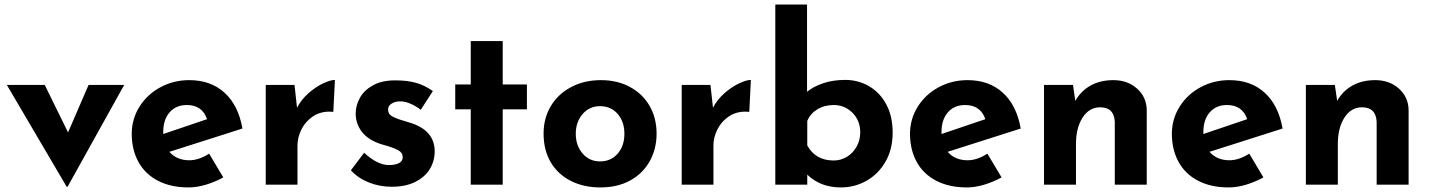

<svg xmlns="http://www.w3.org/2000/svg" viewBox="-20 -809 6262 841"><path d="M524 -437 276 9H272L10 -437H176L278 -229L368 -437Z M896 -136 958 -32Q922 -12 882 0Q842 12 806 12Q728 12 671.5 -17.5Q615 -47 586 -100.5Q557 -154 557 -223Q557 -287 590.5 -341Q624 -395 682 -426.5Q740 -458 809 -458Q903 -458 963.5 -403Q1024 -348 1042 -246L722 -144Q754 -107 809 -107Q851 -107 896 -136ZM695 -231V-222L887 -287Q866 -349 798 -349Q751 -349 723 -317Q695 -285 695 -231Z M1447 -459 1440 -319Q1434 -320 1423 -320Q1381 -320 1349 -298Q1317 -276 1300 -241.5Q1283 -207 1283 -171V0H1144V-437H1270L1281 -337Q1299 -372 1330.5 -400Q1362 -428 1395 -443.5Q1428 -459 1447 -459Z M1517 -63 1575 -140Q1633 -86 1684 -86Q1711 -86 1727.5 -94.5Q1744 -103 1744 -120Q1744 -140 1725 -150.5Q1706 -161 1682.5 -168Q1659 -175 1651 -177Q1594 -195 1566 -230.5Q1538 -266 1538 -312Q1538 -347 1556.5 -380.5Q1575 -414 1614 -435.5Q1653 -457 1711 -457Q1765 -457 1803 -446Q1841 -435 1876 -410L1823 -328Q1803 -344 1778.5 -354.5Q1754 -365 1734 -365Q1710 -365 1695 -355Q1680 -345 1680 -331Q1679 -310 1697.5 -299.5Q1716 -289 1755 -278Q1761 -276 1767.5 -274Q1774 -272 1781 -270Q1884 -236 1884 -146Q1884 -104 1863 -69Q1842 -34 1799.5 -12.5Q1757 9 1696 9Q1642 9 1595 -10Q1548 -29 1517 -63Z M2182 -629V-439H2288V-330H2182V0H2042V-330H1974V-439H2042V-629Z M2612 -458Q2685 -458 2740.5 -427.5Q2796 -397 2826 -344Q2856 -291 2856 -224Q2856 -157 2826 -103Q2796 -49 2740.5 -18.5Q2685 12 2610 12Q2537 12 2480.5 -16.5Q2424 -45 2392.5 -98Q2361 -151 2361 -224Q2361 -291 2392.5 -344Q2424 -397 2481.5 -427.5Q2539 -458 2612 -458ZM2608 -102Q2656 -102 2685.5 -136Q2715 -170 2715 -223Q2715 -276 2685.5 -310Q2656 -344 2608 -344Q2562 -344 2532 -309.5Q2502 -275 2502 -223Q2502 -171 2532 -136.5Q2562 -102 2608 -102Z M3269 -459 3262 -319Q3256 -320 3245 -320Q3203 -320 3171 -298Q3139 -276 3122 -241.5Q3105 -207 3105 -171V0H2966V-437H3092L3103 -337Q3121 -372 3152.5 -400Q3184 -428 3217 -443.5Q3250 -459 3269 -459Z M3890 -228Q3890 -156 3859 -101.5Q3828 -47 3776 -17.5Q3724 12 3663 12Q3574 12 3516 -44V0H3376V-789H3515V-407Q3543 -430 3586 -444.5Q3629 -459 3682 -459Q3739 -459 3786.5 -431.5Q3834 -404 3862 -352Q3890 -300 3890 -228ZM3748 -229Q3748 -281 3714 -315Q3680 -349 3632 -349Q3591 -349 3560 -330Q3529 -311 3516 -279V-172Q3552 -106 3632 -106Q3663 -106 3689.5 -122Q3716 -138 3732 -166.5Q3748 -195 3748 -229Z M4305 -136 4367 -32Q4331 -12 4291 0Q4251 12 4215 12Q4137 12 4080.5 -17.5Q4024 -47 3995 -100.5Q3966 -154 3966 -223Q3966 -287 3999.5 -341Q4033 -395 4091 -426.5Q4149 -458 4218 -458Q4312 -458 4372.5 -403Q4433 -348 4451 -246L4131 -144Q4163 -107 4218 -107Q4260 -107 4305 -136ZM4104 -231V-222L4296 -287Q4275 -349 4207 -349Q4160 -349 4132 -317Q4104 -285 4104 -231Z M5003 -327V0H4863V-275Q4860 -339 4799 -339Q4751 -339 4722 -294Q4693 -249 4693 -178V0H4553V-437H4680L4690 -367Q4714 -410 4756.5 -434Q4799 -458 4857 -458Q4919 -458 4960.5 -421Q5002 -384 5003 -327Z M5452 -136 5514 -32Q5478 -12 5438 0Q5398 12 5362 12Q5284 12 5227.5 -17.5Q5171 -47 5142 -100.5Q5113 -154 5113 -223Q5113 -287 5146.5 -341Q5180 -395 5238 -426.5Q5296 -458 5365 -458Q5459 -458 5519.5 -403Q5580 -348 5598 -246L5278 -144Q5310 -107 5365 -107Q5407 -107 5452 -136ZM5251 -231V-222L5443 -287Q5422 -349 5354 -349Q5307 -349 5279 -317Q5251 -285 5251 -231Z M6150 -327V0H6010V-275Q6007 -339 5946 -339Q5898 -339 5869 -294Q5840 -249 5840 -178V0H5700V-437H5827L5837 -367Q5861 -410 5903.5 -434Q5946 -458 6004 -458Q6066 -458 6107.5 -421Q6149 -384 6150 -327Z"/></svg>

Font: Josefin Sans
Style: Bold
Weight: 700
Designer: Santiago Orozco
Foundry: Typemade
Version: Version 2.000